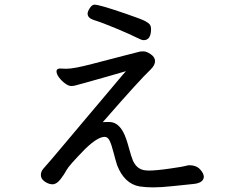

<svg xmlns="http://www.w3.org/2000/svg" viewBox="-20 -767 1040 826"><path d="M581.1 35.2Q515.1 23.9 483.9 -56.2Q476.1 -81.1 468 -112.5Q460 -144 451.9 -161.1Q443.8 -178.2 430.2 -178.2Q399.9 -178.2 346.2 -126Q275.9 -54.2 266.4 -35.6Q256.8 -17.1 240 4.4Q223.1 25.9 206.1 25.9Q189.9 25.9 172.9 14.4Q155.8 2.9 155.8 -14.2Q155.8 -29.8 167.5 -42.5Q179.2 -55.2 204.1 -84.5Q229 -113.8 264.4 -156Q299.8 -198.2 338.9 -244.6Q377.9 -291 416 -335.9Q454.1 -380.9 485.1 -418Q516.1 -455.1 522 -460.9Q512.2 -458 446.5 -439Q380.9 -419.9 345 -410.4Q309.1 -400.9 302.5 -398.9Q295.9 -397 286.1 -397Q274.9 -397 260 -408Q245.1 -418.9 234.1 -433.6Q223.1 -448.2 223.1 -460.2Q223.1 -472.2 238.8 -472.2L265.1 -471.2Q297.9 -471.2 375.5 -491.7Q453.1 -512.2 515.6 -528.1Q578.1 -543.9 581.5 -544.9Q585 -545.9 597.9 -545.9Q610.8 -545.9 628.9 -533.4Q647 -521 647 -503.9Q647 -486.8 627.9 -467.8Q582 -424.8 421.9 -241.2Q424.8 -242.2 450.2 -242.2Q498 -242.2 522.9 -168.9Q527.8 -155.8 535.9 -126Q543.9 -96.2 551.8 -76.2Q568.8 -38.1 605 -34.2L619.1 -33.2Q651.9 -33.2 712.4 -42Q772.9 -50.8 780 -53.5Q787.1 -56.2 794.9 -56.2Q824.2 -56.2 840.6 -38.6Q856.9 -21 856.9 -5.9Q855 20 813 24.4Q771 28.8 721.4 33.9Q671.9 39.1 639.9 39.1Q607.9 39.1 581.1 35.2ZM598.1 -594.2Q588.9 -594.2 566.9 -605.7Q544.9 -617.2 483.4 -643.1Q421.9 -668.9 382.8 -681.2Q356.9 -689.9 356.9 -708Q356.9 -717.8 366.5 -732.4Q376 -747.1 387.2 -747.1Q395 -747.1 424.6 -739Q454.1 -731 522.5 -707.5Q590.8 -684.1 606 -675.5Q621.1 -667 625.5 -659.9Q629.9 -652.8 629.9 -643.1Q629.9 -594.2 598.1 -594.2Z"/></svg>

Font: LXGW WenKai Screen
Style: Regular
Weight: 400
Designer: LXGW / Fontworks Inc.
Foundry: LXGW / Fontworks Inc.
Version: Version 1.510;January 18,2025